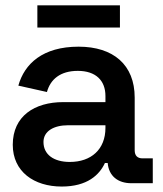

<svg xmlns="http://www.w3.org/2000/svg" viewBox="-20 -689 613 722"><path d="M374.5 -76H385C389 -27.5 423 0 474 0H554.5V-93.5H516C497 -93.5 486.5 -103.5 486.5 -124V-322C486.5 -445.5 406 -513.5 275.5 -513.5C141 -513.5 72 -449.5 49 -367L156.5 -343C169.5 -390.5 206.5 -422.5 272.5 -422.5C340.5 -422.5 376.5 -386 376.5 -328V-305H217.5C110.5 -305 28 -253 28 -144.5C28 -43.5 108 12.5 212 12.5C308.5 12.5 354 -31.5 374.5 -76ZM242.5 -80C182.5 -80 143.5 -107.5 143.5 -155C143.5 -196 182.5 -218 236 -218H376.5V-208C376.5 -127.5 323 -80 242.5 -80ZM120.5 -669V-585.5H431V-669Z"/></svg>

Font: MCL Standard Medium
Style: Regular
Weight: 500
Designer: Květoslav Bartoš
Foundry: Florian Karsten
Version: Version 1.001;Glyphs 3.2.3 (3260)